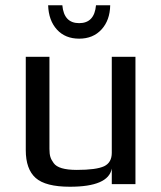

<svg xmlns="http://www.w3.org/2000/svg" viewBox="-20 -700 613 730"><path d="M163 -680H217Q223 -612 281 -612Q339 -612 345 -680H399Q398 -623 366 -588Q334 -553 281 -553Q228 -553 196.5 -587.5Q165 -622 163 -680ZM78 -129V-484H168V-134Q168 -115 171.5 -103.5Q175 -92 184 -80Q202 -54 272 -54Q346 -54 376 -68Q405 -82 405 -119V-484H495V0H405V-59Q392 10 246 10Q153 10 115.5 -23.5Q78 -57 78 -129Z"/></svg>

Font: Play
Style: Regular
Weight: 400
Designer: Jonas Hecksher (Cyrillic expansion: Cyreal)
Foundry: Jonas Hecksher, Playtype, e-types AS
Version: Version 2.101; ttfautohint (v1.5.65-e2d9)